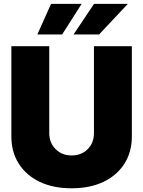

<svg xmlns="http://www.w3.org/2000/svg" viewBox="-20 -968 745 999"><path d="M352.5 11.7Q257.3 11.7 187 -21.7Q116.7 -55.2 77.9 -116Q39.1 -176.8 39.1 -258.8V-727.5H236.3V-275.4Q236.3 -225.1 269.3 -192.1Q302.2 -159.2 352.5 -159.2Q403.8 -159.2 436.3 -191.9Q468.8 -224.6 468.8 -275.4V-727.5H666V-258.8Q666 -176.8 627.2 -116Q588.4 -55.2 518.1 -21.7Q447.8 11.7 352.5 11.7ZM495.6 -788.6H362.8L469.2 -947.8H645ZM303.2 -788.6H174.3L245.6 -947.8H404.8Z"/></svg>

Font: Inter Display Black
Style: Regular
Weight: 900
Designer: Rasmus Andersson
Foundry: rsms
Version: Version 4.000;git-a52131595